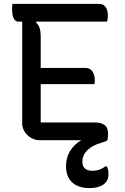

<svg xmlns="http://www.w3.org/2000/svg" viewBox="-20 -720 640 986"><path d="M44 -700H489Q507 -700 517 -690Q527 -680 530.5 -666.5Q534 -653 534 -642Q534 -631 533 -623Q532 -615 529 -609H74Q63 -609 55.5 -618Q48 -627 45 -641.5Q42 -656 42 -671Q42 -678 42.5 -685.5Q43 -693 44 -700ZM149 -371H420Q436 -371 446.5 -362Q457 -353 462 -338.5Q467 -324 467 -308Q467 -304 466.5 -300.5Q466 -297 466 -294Q466 -291 465 -288H149ZM183 0Q165 0 148.5 -7.5Q132 -15 119.5 -27.5Q107 -40 100.5 -55Q94 -70 94 -86Q94 -139 94 -195.5Q94 -252 94 -309Q94 -366 94 -421.5Q94 -477 94 -530.5Q94 -584 94 -633H178L165 -604Q178 -593 183.5 -576Q189 -559 189 -534Q189 -481 189 -425Q189 -369 189 -313Q189 -257 189 -201Q189 -145 189 -91H469Q499 -91 517 -78Q535 -65 535 -33Q535 -24 534 -15Q533 -6 531 0ZM488 -33Q494 -34 503.5 -28Q513 -22 532 0Q527 4 519 7Q511 10 501 13Q454 26 428.5 51.5Q403 77 403 110Q403 134 416.5 145.5Q430 157 455 157Q474 157 490 151.5Q506 146 522 134H528Q532 141 534 147.5Q536 154 536.5 160Q537 166 537 175Q537 210 510.5 228Q484 246 440 246Q383 246 351 217Q319 188 319 134Q319 90 339.5 56Q360 22 398 -0.5Q436 -23 488 -33Z"/></svg>

Font: Recursive Monospace Casual
Style: Regular
Weight: 400
Version: Version 1.047